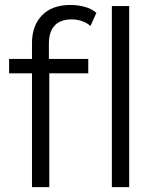

<svg xmlns="http://www.w3.org/2000/svg" viewBox="-20 -767 649 787"><path d="M111.1 0V-590.8Q111.1 -661.4 152.1 -704.1Q193.1 -746.7 269.5 -746.7Q299.8 -746.7 327.9 -738.8Q355.9 -731 375.1 -714.2L350.9 -660.6Q336 -673.7 315.8 -680.6Q295.5 -687.5 273.4 -687.5Q227.6 -687.5 204 -662.2Q180.4 -636.8 180.4 -588.1V-507.8L182.1 -474.7V0ZM17.3 -466.3V-525.5H341.8V-466.3ZM438.5 0V-742H509.5V0Z"/></svg>

Font: Montserrat Thin
Style: Regular
Weight: 100
Designer: Julieta Ulanovsky
Foundry: Julieta Ulanovsky
Version: Version 9.000